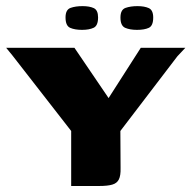

<svg xmlns="http://www.w3.org/2000/svg" viewBox="-20 -619 637 639"><path d="M216.9 0V-183.1L20.9 -435L0.4 -460H227.7L341.4 -292.6L448.6 -460H596.9L570.3 -431.6L380.6 -183.1L381.3 -59.9Q382 -34.6 375.6 -21.9Q369.3 -9.1 353.7 -4.6Q338.1 0 309.4 0ZM435.9 -519.6Q412.4 -519.6 396.6 -526.4Q380.9 -533.2 380.9 -560.6Q380.9 -586.7 397.7 -592.7Q414.5 -598.6 437.7 -598.6Q460.5 -598.6 475.2 -592Q489.9 -585.3 489.9 -560.6Q489.9 -533.2 475.3 -526.4Q460.7 -519.6 435.9 -519.6ZM253.1 -519.6Q229 -519.6 213.5 -526.4Q198.1 -533.2 198.1 -561Q198.1 -586.7 214.7 -592.7Q231.3 -598.6 254.8 -598.6Q277.7 -598.6 292.1 -592Q306.4 -585.3 306.4 -561Q306.4 -533.5 291.7 -526.6Q276.9 -519.6 253.1 -519.6Z"/></svg>

Font: Genos Thin
Style: Regular
Weight: 100
Designer: Robert E. Leuschke
Foundry: Robert E. Leuschke
Version: Version 1.010